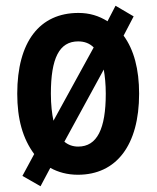

<svg xmlns="http://www.w3.org/2000/svg" viewBox="-20 -598 545 668"><path d="M464 -272C464 -357 446 -425 410 -474L445 -541L382 -578L354 -524C324 -543 291 -553 253 -553C118 -553 40 -453 40 -272C40 -184 59 -116 99 -62L58 14L121 50L155 -14C182 1 214 10 251 10C385 10 464 -93 464 -272ZM157 -272C157 -395 186 -454 252 -454C274 -454 292 -447 306 -433L166 -178C161 -201 157 -233 157 -272ZM348 -272C348 -150 318 -88 252 -88C233 -88 217 -94 204 -105L341 -356C345 -333 348 -305 348 -272Z"/></svg>

Font: Noto Sans Tamil Condensed SemiBold
Style: Regular
Weight: 600
Width: 3
Designer: Jelle Bosma - Monotype Design Team
Foundry: Monotype Imaging Inc.
Version: Version 2.004